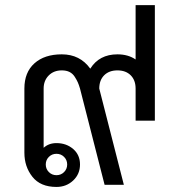

<svg xmlns="http://www.w3.org/2000/svg" viewBox="-20 -720 698 748"><path d="M170.4 -49.6Q182.5 -37.5 200 -37.5Q217.5 -37.5 229.6 -49.6Q241.7 -61.7 241.7 -79.2Q241.7 -96.7 229.6 -108.8Q217.5 -120.8 200 -120.8Q182.5 -120.8 170.4 -108.8Q158.3 -96.7 158.3 -79.2Q158.3 -61.7 170.4 -49.6ZM583.3 -700V-250H508.3V-375Q508.3 -407.5 489.2 -426.7Q470 -445.8 437.5 -445.8Q405 -445.8 385.8 -426.7Q366.7 -407.5 366.7 -375L462.5 0H387.5L291.7 -375Q287.5 -389.2 283.3 -398.8Q279.2 -408.3 271.2 -420.8Q263.3 -433.3 250.8 -439.6Q238.3 -445.8 220.8 -445.8Q189.2 -445.8 169.6 -425.8Q150 -405.8 150 -375V-144.2Q170 -162.5 200 -162.5Q238.3 -162.5 265 -139.6Q291.7 -116.7 291.7 -79.2Q291.7 -41.7 265 -16.7Q238.3 8.3 200 8.3Q137.5 8.3 106.2 -31.3Q75 -70.8 75 -125V-375Q75 -438.3 114.2 -473.3Q153.3 -508.3 220.8 -508.3Q291.7 -508.3 331.7 -452.5Q366.7 -508.3 437.5 -508.3Q479.2 -508.3 508.3 -488.3V-700Z"/></svg>

Font: BoonBaan
Style: Regular
Weight: 400
Designer: Sungsit Sawaiwan
Foundry: FontUni
Version: Version 2.0